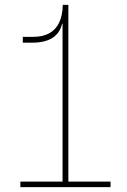

<svg xmlns="http://www.w3.org/2000/svg" viewBox="-20 -772 522 792"><path d="M247 -752H262V-23H436V0H64V-23H238V-732ZM74 -620H117Q156.5 -620 183.2 -634.8Q210 -649.5 224 -678.8Q238 -708 239 -752H250L245 -674H236Q227 -635 196 -615.5Q165 -596 113 -596H74Z"/></svg>

Font: Hepta Slab ExtraLight
Style: Regular
Weight: 200
Designer: Michael LaGattuta
Foundry: Michael LaGattuta
Version: Version 1.100